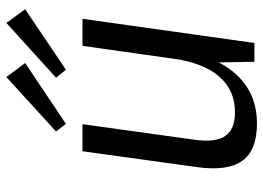

<svg xmlns="http://www.w3.org/2000/svg" viewBox="-132 -687 827 603"><g transform="rotate(-90 281.5 -385.5)"><path d="M144 -187Q135 -122 156 -91.5Q177 -61 230 -61Q300 -61 343 -111Q386 -161 399 -256L441 -323L432 -262Q413 -131 353 -61.5Q293 8 195 8Q111 8 78 -38Q45 -84 58 -179L108 -540H193ZM448 0H389L386 -165L439 -540H524ZM385 -720 194 -592 170 -623 341 -779ZM554 -720 364 -592 339 -623 511 -779Z"/></g></svg>

Font: Pathway Extreme SemiCondensed
Style: Italic
Weight: 400
Width: 4
Italic angle: -8°
Version: Version 1.001;gftools[0.9.26]